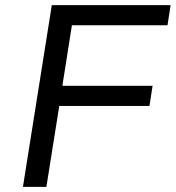

<svg xmlns="http://www.w3.org/2000/svg" viewBox="-20 -725 682 745"><path d="M69 0 181 -705H642L630 -627H259L222 -392H572L560 -314H210L160 0Z"/></svg>

Font: Nunito Sans 7pt
Style: Italic
Weight: 400
Italic angle: -9°
Designer: Vernon Adams
Foundry: Vernon Adams
Version: Version 3.101;gftools[0.9.27]